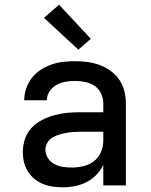

<svg xmlns="http://www.w3.org/2000/svg" viewBox="-20 -788 640 816"><path d="M247 8Q226 8 204.5 5Q183 2 163 -6Q143 -14 126 -28Q109 -42 98 -60Q87 -78 82 -99Q77 -120 77 -142Q77 -170 86 -197Q95 -224 114 -244.5Q133 -265 158.5 -278Q184 -291 211 -298.5Q238 -306 265.5 -308.5Q293 -311 321 -311H419V-348Q419 -370 409.5 -390.5Q400 -411 382 -423Q364 -435 342 -439.5Q320 -444 298 -444Q278 -444 258 -440.5Q238 -437 220 -427Q202 -417 190.5 -399.5Q179 -382 179 -362H83Q83 -387 91.5 -412Q100 -437 115.5 -457Q131 -477 152.5 -491Q174 -505 198 -513.5Q222 -522 247.5 -525Q273 -528 298 -528Q325 -528 351.5 -524.5Q378 -521 403 -512Q428 -503 450 -487Q472 -471 487 -449Q502 -427 508.5 -401Q515 -375 515 -348V0H419V-87Q407 -63 389 -44.5Q371 -26 347.5 -14Q324 -2 298.5 3Q273 8 247 8ZM284 -76Q309 -76 333.5 -81.5Q358 -87 378 -102Q398 -117 408.5 -140.5Q419 -164 419 -189V-228H321Q306 -228 290.5 -227Q275 -226 260 -223Q245 -220 230 -215.5Q215 -211 202 -203Q189 -195 181 -181Q173 -167 173 -152Q173 -133 183.5 -116.5Q194 -100 210.5 -91Q227 -82 246 -79Q265 -76 284 -76ZM313 -577 167 -712 231 -768 366 -623Z"/></svg>

Font: Iosevka Aile Medium
Style: Regular
Weight: 500
Designer: Belleve Invis
Foundry: Belleve Invis
Version: Version 27.3.5; ttfautohint (v1.8.4)